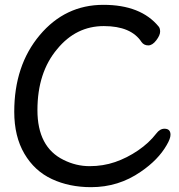

<svg xmlns="http://www.w3.org/2000/svg" viewBox="-20 -745 743 795"><path d="M357 30Q267 30 195 -3.5Q123 -37 81 -108.5Q39 -180 39 -282Q39 -474 144.5 -599.5Q250 -725 408 -725Q563 -725 637 -635Q643 -628 643 -614Q643 -599 627 -578Q611 -557 594 -557Q576 -557 566 -571Q523 -637 410 -637Q295 -637 217 -542Q135 -445 135 -289Q135 -136 243 -83Q295 -57 351 -57Q407 -57 456.5 -74Q506 -91 551.5 -122Q597 -153 627 -192Q642 -212 661 -212Q686 -212 686 -187Q686 -171 670 -144Q635 -83 563 -34Q471 30 357 30Z"/></svg>

Font: LXGW ZhenKai
Style: Regular
Weight: 400
Designer: LXGW / Fontworks Inc.
Foundry: LXGW / Fontworks Inc.
Version: Version 0.800;June 8, 2025